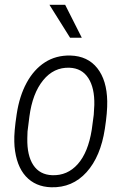

<svg xmlns="http://www.w3.org/2000/svg" viewBox="-20 -770 521 800"><path d="M273.4 -538.6Q345.2 -536.6 385.3 -486.1Q425.3 -435.5 426.8 -348.1Q427.7 -303.7 417 -233.9Q399.4 -117.7 340.6 -52.5Q281.7 12.7 193.4 10.3Q127.4 8.3 87.6 -35.2Q47.9 -78.6 40.5 -160.2L39.6 -179.7Q38.1 -219.2 49.6 -294.7Q61 -370.1 91.1 -425.3Q121.1 -480.5 167.2 -510.3Q213.4 -540 273.4 -538.6ZM93.8 -194.3Q92.3 -122.1 118.9 -82Q145.5 -42 197.3 -40Q260.7 -37.6 304 -86.2Q347.2 -134.8 362.3 -229.5L370.6 -291.5L373 -333Q374.5 -403.8 347.9 -444.8Q321.3 -485.8 269.5 -487.8Q204.1 -490.2 159.7 -435.5Q115.2 -380.9 102.5 -284.2L94.7 -222.2ZM320.8 -612.8H272L186 -750H251.5Z"/></svg>

Font: TypoPRO Roboto
Style: Italic
Weight: 300
Italic angle: -12°
Designer: Google
Version: Version 2.136; 2016